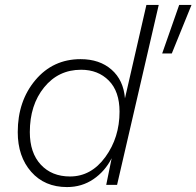

<svg xmlns="http://www.w3.org/2000/svg" viewBox="-20 -750 797 779"><path d="M252 9Q161 9 106.5 -53Q52 -115 52 -214Q52 -340 123.5 -425Q195 -510 307 -510Q384 -510 432.5 -467.5Q481 -425 487 -351L574 -730H624L455 0H411L433 -108Q406 -55 359 -23Q312 9 252 9ZM757 -730 677 -533H638L707 -730ZM264 -34Q350 -34 407.5 -113Q465 -192 465 -297Q465 -379 421.5 -423Q378 -467 309 -467Q217 -467 159 -395.5Q101 -324 101 -214Q101 -130 145.5 -82Q190 -34 264 -34Z"/></svg>

Font: Elaine Sans Light
Style: Italic
Weight: 300
Italic angle: -13°
Designer: Wei Huang
Foundry: Wei Huang
Version: Version 2.001;December 24, 2019;FontCreator 12.0.0.2547 64-b